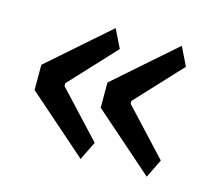

<svg xmlns="http://www.w3.org/2000/svg" viewBox="-65 -550 593 530"><g transform="rotate(15 231.5 -285.0)"><path d="M205 -98 33 -249V-321L205 -472L231 -419L110 -289V-281L231 -151ZM394 -98 222 -249V-321L394 -472L420 -419L299 -289V-281L420 -151Z"/></g></svg>

Font: IBM Plex Sans Cond
Style: Regular
Weight: 400
Width: 3
Designer: Mike Abbink, Paul van der Laan, Pieter van Rosmalen
Foundry: Bold Monday
Version: Version 1.3